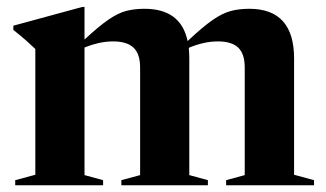

<svg xmlns="http://www.w3.org/2000/svg" viewBox="-20 -548 964 568"><path d="M540 -375V-30L595 -15V0H339V-15L394.5 -30V-348.5Q394.5 -388.5 375 -407Q355.5 -425.5 314.5 -425.5Q292.5 -425.5 271 -420.5Q249.5 -415.5 230 -407.5V-30L285 -15V0H25V-15L84.5 -31V-403Q76 -411 60.8 -425Q45.5 -439 19.5 -459.5V-472L223.5 -527.5H230V-431Q272.5 -470.5 301 -490Q329.5 -509.5 353.8 -515.8Q378 -522 407.5 -522Q515 -522 535 -426.5Q579 -468 608.5 -488.5Q638 -509 662.8 -515.5Q687.5 -522 717.5 -522Q850 -522 850 -375V-31L909 -15V0H649V-15L704 -30V-348.5Q704 -388.5 684.8 -407Q665.5 -425.5 624.5 -425.5Q602 -425.5 580 -420.2Q558 -415 538.5 -406.5Q540 -391.5 540 -375Z"/></svg>

Font: Newsreader Display SemiBold
Style: Regular
Weight: 600
Designer: Hugues Gentile
Foundry: Production Type
Version: Version 1.001